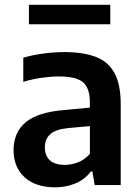

<svg xmlns="http://www.w3.org/2000/svg" viewBox="-20 -771 583 800"><path d="M209.5 9.5Q128 9.5 82.2 -32.8Q36.5 -75 36.5 -145Q36.5 -220 87.8 -262.2Q139 -304.5 253 -313L379 -325L393 -249L265.5 -237.5Q213 -232.5 190 -212.5Q167 -192.5 167 -157.5Q167 -122 188 -103Q209 -84 250 -84Q277 -84 304.5 -94.5Q332 -105 354.5 -129.5V-344Q354.5 -385.5 341.2 -409.2Q328 -433 299.2 -442.8Q270.5 -452.5 224.5 -452.5Q193.5 -452.5 154 -447Q114.5 -441.5 77 -430V-530.5Q115.5 -542 161.2 -548Q207 -554 247 -554Q327.5 -554 379.8 -533.8Q432 -513.5 457.5 -465.8Q483 -418 483 -336V0H374.5L365 -56.5H358.5Q333.5 -23 294.2 -6.8Q255 9.5 209.5 9.5ZM100.5 -670V-751H439.5V-670Z"/></svg>

Font: Encode Sans Condensed Thin SemiBold
Style: Regular
Weight: 600
Version: Version 3.002